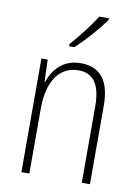

<svg xmlns="http://www.w3.org/2000/svg" viewBox="-86 -822 639 880"><g transform="rotate(10 233.5 -382.0)"><path d="M349 -757V-764H304C274 -716 234 -665 191 -616V-606H215C258 -644 317 -711 349 -757ZM258 -539C175 -539 130 -484 111 -425H109L105 -529H76V0H113V-302C113 -439 171 -505 254 -505C319 -505 357 -461 357 -356V0H395V-365C395 -485 346 -539 258 -539Z"/></g></svg>

Font: Noto Sans Sinhala UI Condensed ExtraLight
Style: Regular
Weight: 200
Width: 3
Designer: Jelle Bosma - Monotype Design Team
Foundry: Monotype Imaging Inc.
Version: Version 2.006